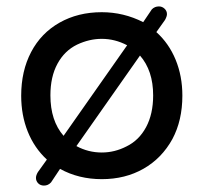

<svg xmlns="http://www.w3.org/2000/svg" viewBox="-20 -547 634 598"><path d="M92 7Q92 -1 98 -11L126 -50Q87 -86 66.5 -137Q46 -188 46 -249Q46 -326 77 -385Q108 -444 165.5 -476.5Q223 -509 297 -509Q365 -509 426 -478L453 -518Q462 -527 475 -527Q485 -527 492.5 -520Q500 -513 500 -503Q500 -496 494 -485L467 -447Q506 -412 527 -361Q548 -310 548 -249Q548 -172 517 -114Q484 -54 427 -21.5Q370 11 297 11Q225 11 167 -21L139 21Q130 31 117 31Q106 31 99 24Q92 17 92 7ZM178 -124 376 -406Q338 -426 297 -426Q258 -426 220 -408Q181 -389 159 -348.5Q137 -308 137 -250Q137 -171 178 -124ZM297 -72Q337 -72 374 -91Q413 -110 435 -151Q457 -192 457 -250Q457 -327 416 -374L218 -92Q255 -72 297 -72Z"/></svg>

Font: 寒蝉全圆体
Style: Regular
Weight: 400
Designer: Warren2060
      Designed by Motoya company      

      [Varela Round]
      Joe Prince(Latin component); Avraham Cornf
Foundry: ChillType
Version: Version 3.200